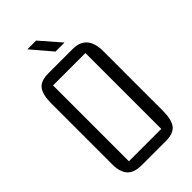

<svg xmlns="http://www.w3.org/2000/svg" viewBox="-278 -1015 1099 1099"><g transform="rotate(-45 271.0 -466.0)"><path d="M171 -750H366Q482 -750 482 -617V-136Q482 -63 457.5 -31.5Q433 0 371 0H179Q114 0 87 -31Q60 -62 60 -121V-617Q60 -685 83.5 -717.5Q107 -750 171 -750ZM140 -682V-68H402V-682ZM253 -932 360 -809H287L182 -932Z"/></g></svg>

Font: Kelly Slab
Style: Regular
Weight: 400
Designer: Denis Masharov
Foundry: Denis Masharov
Version: Version 1.001